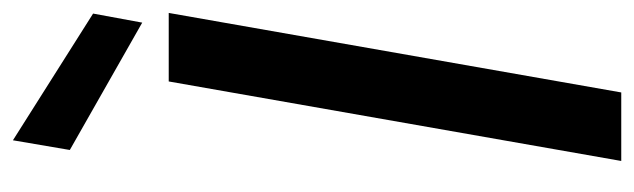

<svg xmlns="http://www.w3.org/2000/svg" viewBox="-362 -619 981 297"><g transform="rotate(-90 128.5 -470.5)"><path d="M28 0 151 -700H257L134 0ZM242 -741 45 -853 60 -941 256 -817Z"/></g></svg>

Font: DeepMind Sans Medium
Style: Italic
Weight: 500
Italic angle: -10°
Designer: Jonny Pinhorn / Modifications: Colophon Foundry
Foundry: Colophon Foundry
Version: Version 1.002; ttfautohint (v1.8.2)